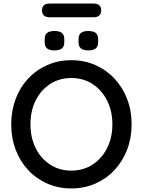

<svg xmlns="http://www.w3.org/2000/svg" viewBox="-20 -1048 801 1078"><path d="M719 -350Q719 -274 694 -208.5Q669 -143 623.5 -94Q578 -45 516 -17.5Q454 10 380 10Q307 10 245 -17.5Q183 -45 137.5 -94Q92 -143 67.5 -208.5Q43 -274 43 -350Q43 -426 67.5 -491.5Q92 -557 137.5 -606Q183 -655 245 -682.5Q307 -710 380 -710Q454 -710 516 -682.5Q578 -655 623.5 -606Q669 -557 694 -491.5Q719 -426 719 -350ZM611 -350Q611 -424 581.5 -483Q552 -542 500 -576Q448 -610 380 -610Q313 -610 261 -576Q209 -542 180 -483.5Q151 -425 151 -350Q151 -276 180 -217Q209 -158 261 -124Q313 -90 380 -90Q448 -90 500 -124Q552 -158 581.5 -217Q611 -276 611 -350ZM475 -765Q448 -765 434.5 -776Q421 -787 421 -812V-827Q421 -853 435 -863.5Q449 -874 475 -874Q504 -874 517.5 -863Q531 -852 531 -827V-812Q531 -786 517 -775.5Q503 -765 475 -765ZM285 -765Q258 -765 244.5 -776Q231 -787 231 -812V-827Q231 -853 245 -863.5Q259 -874 286 -874Q314 -874 327.5 -863Q341 -852 341 -827V-812Q341 -786 327 -775.5Q313 -765 285 -765ZM259 -951Q216 -951 216 -990Q216 -1028 259 -1028H505Q548 -1028 548 -990Q548 -951 505 -951Z"/></svg>

Font: Quicksand Light SemiBold
Style: Regular
Weight: 600
Version: Version 3.006